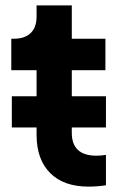

<svg xmlns="http://www.w3.org/2000/svg" viewBox="-20 -688 453 714"><path d="M116 -187V-214H24V-330H116V-427H22V-544H32Q72 -544 94 -565Q116 -586 116 -626V-668H247V-544H372V-427H247V-330H374V-214H247V-194Q247 -109 339 -109Q355 -109 374 -112V1Q342 6 309 6Q217 6 166.5 -44.5Q116 -95 116 -187Z"/></svg>

Font: Eudoxus Sans
Style: Bold
Weight: 700
Designer: Stijn de Vries
Foundry: tokotype
Version: Version 2.005